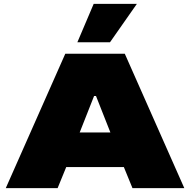

<svg xmlns="http://www.w3.org/2000/svg" viewBox="-20 -980 990 1000"><path d="M280 0H10L320 -700H630L940 0H670L625 -110H325ZM480 -480H470L395 -290H555ZM693 -960 553 -760H383L468 -960Z"/></svg>

Font: Imperial One
Style: Regular
Weight: 400
Designer: Jovanny Lemonad
Foundry: Jovanny Lemonad
Version: Version 1.000